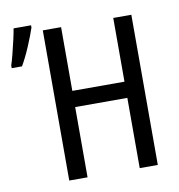

<svg xmlns="http://www.w3.org/2000/svg" viewBox="-96 -823 837 899"><g transform="rotate(-10 322.5 -373.5)"><path d="M582 0H496V-334H248V0H161V-714H248V-411H496V-714H582ZM-13 -565V-578Q-7 -595 1.5 -628.5Q10 -662 17.5 -695Q25 -728 28 -747H111V-736Q99 -700 78.5 -651.5Q58 -603 36 -565Z"/></g></svg>

Font: Avrile Sans Condensed
Style: Regular
Weight: 400
Width: 3
Designer: Monotype Design Team
Foundry: Monotype Imaging Inc.
Version: Version 2.001;September 10, 2019;FontCreator 11.5.0.2425 64-